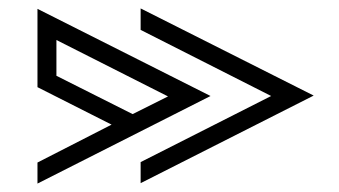

<svg xmlns="http://www.w3.org/2000/svg" viewBox="-20 -539 804 456"><path d="M69 -103V-153L245 -243L69 -332V-518L480 -311ZM295 -268 379 -310 114 -444V-359ZM314 -104V-154L624 -311L314 -468V-519L725 -312Z"/></svg>

Font: Geostar
Style: Regular
Weight: 400
Designer: Joe Prince
Foundry: Joe Prince
Version: Version 1.002